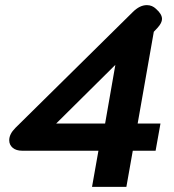

<svg xmlns="http://www.w3.org/2000/svg" viewBox="-20 -729 679 749"><path d="M364 -141H67Q43 -141 29.5 -152.5Q16 -164 16 -182Q16 -206 40 -230L498 -682Q525 -709 553 -709Q574 -709 589 -694Q612 -674 612 -655Q612 -640 595 -621L580 -605L517 -247H606L587 -141H498L473 0H339ZM390 -247 430 -476 199 -247Z"/></svg>

Font: Niramit
Style: Bold Italic
Weight: 700
Italic angle: -10°
Designer: Katatrad Aksorn Co.,Ltd.
Foundry: Cadson Demak Co.,Ltd.
Version: Version 1.001; ttfautohint (v1.6)